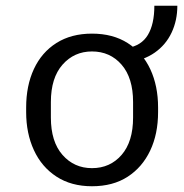

<svg xmlns="http://www.w3.org/2000/svg" viewBox="-20 -638 640 668"><path d="M300 10Q228 10 176.5 -23.5Q125 -57 98 -115.5Q71 -174 71 -248V-264Q71 -340 98 -398Q125 -456 176.5 -488.5Q228 -521 300 -521Q373 -521 424.5 -488Q476 -455 503 -397Q530 -339 530 -264V-248Q530 -172 502.5 -114Q475 -56 424 -23Q373 10 300 10ZM300 -53Q363 -53 403 -99Q443 -145 443 -229V-283Q443 -367 403 -413Q363 -459 300 -459Q238 -459 197.5 -413Q157 -367 157 -283V-229Q157 -145 197.5 -99Q238 -53 300 -53ZM423 -420V-471Q472 -479 494.5 -516.5Q517 -554 517 -618H597Q597 -567 577 -524.5Q557 -482 518.5 -455Q480 -428 423 -420Z"/></svg>

Font: Chivo Mono Light
Style: Regular
Weight: 300
Monospace: yes
Designer: Hector Gatti
Foundry: Omnibus-Type
Version: Version 1.008